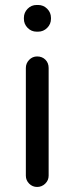

<svg xmlns="http://www.w3.org/2000/svg" viewBox="-20 -740 297 765"><path d="M183.1 -668.9V-665Q183.1 -644 168 -628.9Q152.8 -613.8 131.8 -613.8H126Q105 -613.8 90.1 -628.9Q75.2 -644 75.2 -665V-668.9Q75.2 -689.9 90.1 -705.1Q105 -720.2 126 -720.2H131.8Q152.8 -720.2 168 -705.1Q183.1 -689.9 183.1 -668.9ZM173.8 -469.2V-40Q173.8 -21.5 160.2 -8.3Q146.5 4.9 127.9 4.9Q109.4 4.9 96.2 -8.3Q83 -21.5 83 -40V-469.2Q83 -487.8 96.2 -501.5Q109.4 -515.1 127.9 -515.1Q147.9 -515.1 160.9 -502.2Q173.8 -489.3 173.8 -469.2Z"/></svg>

Font: Aka-Acid-Varela
Style: Regular
Weight: 400
Designer: Joe Prince, Avraham Cornfeld, Cyberella
Foundry: Joe Prince, Avraham Cornfeld, Cyberella
Version: Version 2.000; ttfautohint (v1.5.33-1714) -l 8 -r 50 -G 200 